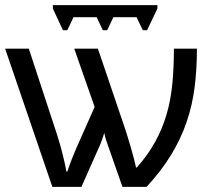

<svg xmlns="http://www.w3.org/2000/svg" viewBox="-20 -725 844 745"><path d="M590.8 -705.1V-691.9L550.8 -607.9H534.2L509.8 -658.2H419.9L396 -607.9H378.9L355 -658.2H265.1L241.2 -607.9H224.1L185.1 -691.9V-705.1ZM183.1 0 0 -536.1H91.8L201.2 -203.1Q214.8 -160.6 224.1 -122.3Q233.4 -84 237.8 -59.1H241.2Q244.6 -69.8 249.8 -84Q254.9 -98.1 261.2 -114Q267.6 -129.9 274.7 -146.7Q281.7 -163.6 289.1 -179.2L347.2 -310.1L268.1 -536.1H359.9L458 -247.1Q463.9 -231 471.4 -206.8Q479 -182.6 486.3 -157.5Q493.7 -132.3 499.5 -109.9Q505.4 -87.4 507.8 -75.2H511.2Q555.2 -125.5 583 -176.3Q610.8 -227.1 626.7 -282.2Q642.6 -337.4 648.7 -399.7Q654.8 -461.9 654.8 -536.1H744.1Q744.1 -456.5 735.1 -386Q726.1 -315.4 703.6 -250.2Q681.2 -185.1 643.6 -123.5Q606 -62 548.8 0H455.1L397 -166Q391.1 -181.6 387.9 -194.6Q384.8 -207.5 384.8 -209Q384.3 -208.5 382.8 -203.9Q381.3 -199.2 379.2 -192.6Q377 -186 374.5 -179Q372.1 -171.9 370.1 -167L295.9 0Z"/></svg>

Font: Genotype
Style: Regular
Weight: 400
Foundry: Ascender Corporation
Version: Version 1.00